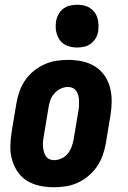

<svg xmlns="http://www.w3.org/2000/svg" viewBox="-20 -780 540 808"><path d="M207 8Q177 8 148 2Q119 -4 95 -18.5Q71 -33 55 -56Q39 -79 31 -107Q23 -135 23.5 -164.5Q24 -194 29 -225L49 -345Q53 -369 61.5 -394Q70 -419 85 -441Q100 -463 121 -480.5Q142 -498 166.5 -509Q191 -520 216 -524Q241 -528 266 -528Q296 -528 325 -522Q354 -516 378 -501.5Q402 -487 418.5 -464Q435 -441 442.5 -413Q450 -385 450 -355.5Q450 -326 445 -295L425 -175Q421 -151 412 -126Q403 -101 388 -79Q373 -57 352 -39.5Q331 -22 307 -11Q283 0 257.5 4Q232 8 207 8ZM207 -106Q223 -106 239 -113.5Q255 -121 265.5 -134Q276 -147 281.5 -162.5Q287 -178 290 -194L310 -314Q312 -325 312.5 -336Q313 -347 312.5 -357.5Q312 -368 309.5 -378Q307 -388 301.5 -396.5Q296 -405 286.5 -409.5Q277 -414 266 -414Q250 -414 234.5 -406.5Q219 -399 208 -386Q197 -373 191.5 -357.5Q186 -342 184 -326L164 -206Q162 -195 161 -184Q160 -173 161 -162.5Q162 -152 164.5 -142Q167 -132 172.5 -123.5Q178 -115 187 -110.5Q196 -106 207 -106ZM305 -580Q291 -580 277 -583Q263 -586 251 -593.5Q239 -601 231.5 -611.5Q224 -622 219.5 -635.5Q215 -649 214.5 -663Q214 -677 216 -692Q219 -707 226.5 -720.5Q234 -734 246.5 -743.5Q259 -753 274.5 -756.5Q290 -760 305 -760Q319 -760 333 -757Q347 -754 358.5 -746.5Q370 -739 378 -728.5Q386 -718 390 -704.5Q394 -691 394.5 -677Q395 -663 393 -648Q391 -633 383 -619.5Q375 -606 362.5 -596.5Q350 -587 335 -583.5Q320 -580 305 -580Z"/></svg>

Font: Iosevka Heavy
Style: Italic
Weight: 900
Italic angle: -9°
Monospace: yes
Designer: Belleve Invis
Foundry: Belleve Invis
Version: Version 32.5.0; ttfautohint (v1.8.4)